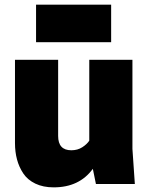

<svg xmlns="http://www.w3.org/2000/svg" viewBox="-20 -785 635 819"><path d="M43.9 -529.8H228V-205.1Q228 -144 284.2 -144Q311 -144 331.1 -157Q351.1 -169.9 360.8 -185.1V-529.8H544.9V-149.9L555.2 0H389.2L376 -64.9Q318.4 14.2 209 14.2Q164.1 14.2 130.9 -1.7Q97.7 -17.6 79.3 -45.2Q61 -72.8 52.5 -105Q43.9 -137.2 43.9 -174.8ZM133.8 -605V-765.1H454.1V-605Z"/></svg>

Font: Cooper Hewitt
Style: Heavy
Weight: 713
Designer: Village Type and Design LLC
Foundry: Cooper Hewitt Smithsonian Design Museum
Version: 1.000